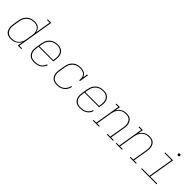

<svg xmlns="http://www.w3.org/2000/svg" viewBox="324 -2139 3552 3552"><g transform="rotate(45 2100.0 -363.5)"><path d="M239 8Q210 8 182.5 1.5Q155 -5 133.5 -21Q112 -37 98.5 -60.5Q85 -84 79 -110.5Q73 -137 73.5 -166Q74 -195 79 -223L97 -333Q102 -360 110.5 -387Q119 -414 134.5 -438Q150 -462 172 -482Q194 -502 220 -515Q246 -528 273 -533Q300 -538 328 -538Q357 -538 385 -530.5Q413 -523 434 -505.5Q455 -488 467.5 -463Q480 -438 484 -410L535 -716H466V-735H559L440 -19H509V0H416L434 -105Q419 -78 398 -55.5Q377 -33 351 -18.5Q325 -4 296 2Q267 8 239 8ZM245 -11Q269 -11 294 -15.5Q319 -20 342 -32.5Q365 -45 384 -63.5Q403 -82 416.5 -104Q430 -126 437.5 -150Q445 -174 449 -199L467 -309Q472 -335 473 -360.5Q474 -386 469 -410Q464 -434 452.5 -455.5Q441 -477 422 -492Q403 -507 378.5 -513Q354 -519 328 -519Q303 -519 278 -514.5Q253 -510 229.5 -498Q206 -486 186 -467.5Q166 -449 152 -426.5Q138 -404 130 -379.5Q122 -355 118 -330L100 -220Q95 -194 94.5 -168Q94 -142 99.5 -118Q105 -94 117.5 -72.5Q130 -51 150 -37Q170 -23 194.5 -17Q219 -11 245 -11Z M848 8Q819 8 790.5 2Q762 -4 739.5 -19.5Q717 -35 702 -58Q687 -81 680 -108Q673 -135 673.5 -164.5Q674 -194 679 -223L697 -333Q702 -361 711 -387.5Q720 -414 735.5 -438.5Q751 -463 773 -483Q795 -503 821 -515.5Q847 -528 875 -533Q903 -538 930 -538Q959 -538 987 -531.5Q1015 -525 1037 -510Q1059 -495 1074 -471.5Q1089 -448 1095.5 -421Q1102 -394 1101.5 -365Q1101 -336 1096 -307L1088 -256H705L700 -220Q695 -194 694.5 -167.5Q694 -141 699.5 -117Q705 -93 718.5 -72Q732 -51 751.5 -36.5Q771 -22 796.5 -16.5Q822 -11 848 -11Q878 -11 909 -16.5Q940 -22 968 -38Q996 -54 1017 -80Q1038 -106 1045 -137H1066Q1058 -102 1035.5 -72.5Q1013 -43 982 -24.5Q951 -6 916.5 1Q882 8 848 8ZM1070 -274 1076 -310Q1080 -336 1080.5 -362Q1081 -388 1075.5 -412.5Q1070 -437 1057.5 -458Q1045 -479 1025 -493Q1005 -507 980 -513Q955 -519 929 -519Q904 -519 879 -514.5Q854 -510 830 -498Q806 -486 786 -467.5Q766 -449 752 -426.5Q738 -404 730 -379.5Q722 -355 718 -330L709 -274Z M1444 8Q1415 8 1387 1.5Q1359 -5 1337 -20.5Q1315 -36 1300.5 -59Q1286 -82 1279.5 -109Q1273 -136 1273.5 -165Q1274 -194 1279 -223L1297 -333Q1302 -360 1310.5 -387Q1319 -414 1334.5 -438.5Q1350 -463 1371.5 -483Q1393 -503 1418.5 -515.5Q1444 -528 1472 -533Q1500 -538 1527 -538Q1554 -538 1580 -533Q1606 -528 1628 -515.5Q1650 -503 1666 -482.5Q1682 -462 1689 -438L1704 -530H1725L1695 -349H1674Q1680 -383 1675 -416.5Q1670 -450 1649.5 -474.5Q1629 -499 1597 -509Q1565 -519 1531 -519Q1506 -519 1480.5 -514.5Q1455 -510 1431 -498.5Q1407 -487 1387 -468.5Q1367 -450 1352.5 -427.5Q1338 -405 1330 -380Q1322 -355 1318 -330L1300 -220Q1295 -194 1294.5 -168Q1294 -142 1299 -118Q1304 -94 1316.5 -72.5Q1329 -51 1348.5 -37Q1368 -23 1393 -17Q1418 -11 1444 -11Q1466 -11 1489 -14.5Q1512 -18 1534 -27Q1556 -36 1575.5 -51Q1595 -66 1609.5 -85Q1624 -104 1633.5 -126Q1643 -148 1647 -171H1668Q1663 -145 1653 -121Q1643 -97 1627 -75.5Q1611 -54 1589.5 -37.5Q1568 -21 1543.5 -10.5Q1519 0 1494 4Q1469 8 1444 8Z M2048 8Q2019 8 1990.5 2Q1962 -4 1939.5 -19.5Q1917 -35 1902 -58Q1887 -81 1880 -108Q1873 -135 1873.5 -164.5Q1874 -194 1879 -223L1897 -333Q1902 -361 1911 -387.5Q1920 -414 1935.5 -438.5Q1951 -463 1973 -483Q1995 -503 2021 -515.5Q2047 -528 2075 -533Q2103 -538 2130 -538Q2159 -538 2187 -531.5Q2215 -525 2237 -510Q2259 -495 2274 -471.5Q2289 -448 2295.5 -421Q2302 -394 2301.5 -365Q2301 -336 2296 -307L2288 -256H1905L1900 -220Q1895 -194 1894.5 -167.5Q1894 -141 1899.5 -117Q1905 -93 1918.5 -72Q1932 -51 1951.5 -36.5Q1971 -22 1996.5 -16.5Q2022 -11 2048 -11Q2078 -11 2109 -16.5Q2140 -22 2168 -38Q2196 -54 2217 -80Q2238 -106 2245 -137H2266Q2258 -102 2235.5 -72.5Q2213 -43 2182 -24.5Q2151 -6 2116.5 1Q2082 8 2048 8ZM2270 -274 2276 -310Q2280 -336 2280.5 -362Q2281 -388 2275.5 -412.5Q2270 -437 2257.5 -458Q2245 -479 2225 -493Q2205 -507 2180 -513Q2155 -519 2129 -519Q2104 -519 2079 -514.5Q2054 -510 2030 -498Q2006 -486 1986 -467.5Q1966 -449 1952 -426.5Q1938 -404 1930 -379.5Q1922 -355 1918 -330L1909 -274Z M2382 0V-19H2453L2535 -511H2466V-530H2559L2542 -426Q2555 -452 2575.5 -474.5Q2596 -497 2621.5 -511.5Q2647 -526 2675 -532Q2703 -538 2731 -538Q2759 -538 2786 -531.5Q2813 -525 2834.5 -509Q2856 -493 2869.5 -469.5Q2883 -446 2889 -419Q2895 -392 2894 -363.5Q2893 -335 2888 -307L2840 -19H2909V0H2748V-19H2819L2868 -310Q2872 -335 2873 -361Q2874 -387 2869 -411Q2864 -435 2852.5 -456Q2841 -477 2822 -492Q2803 -507 2779 -513Q2755 -519 2729 -519Q2705 -519 2680 -514Q2655 -509 2632.5 -497Q2610 -485 2591 -466.5Q2572 -448 2558.5 -425.5Q2545 -403 2537.5 -379.5Q2530 -356 2526 -331L2474 -19H2543V0Z M2982 0V-19H3053L3135 -511H3066V-530H3159L3142 -426Q3155 -452 3175.5 -474.5Q3196 -497 3221.5 -511.5Q3247 -526 3275 -532Q3303 -538 3331 -538Q3359 -538 3386 -531.5Q3413 -525 3434.5 -509Q3456 -493 3469.5 -469.5Q3483 -446 3489 -419Q3495 -392 3494 -363.5Q3493 -335 3488 -307L3440 -19H3509V0H3348V-19H3419L3468 -310Q3472 -335 3473 -361Q3474 -387 3469 -411Q3464 -435 3452.5 -456Q3441 -477 3422 -492Q3403 -507 3379 -513Q3355 -519 3329 -519Q3305 -519 3280 -514Q3255 -509 3232.5 -497Q3210 -485 3191 -466.5Q3172 -448 3158.5 -425.5Q3145 -403 3137.5 -379.5Q3130 -356 3126 -331L3074 -19H3143V0Z M3644 0V-19H3844L3926 -511H3744V-530H3950L3865 -19H4047V0ZM3956 -654Q3950 -654 3944 -656Q3938 -658 3934.5 -663Q3931 -668 3930 -674Q3929 -680 3930 -686Q3931 -691 3933.5 -695Q3936 -699 3939.5 -701.5Q3943 -704 3947.5 -705.5Q3952 -707 3956 -707Q3963 -707 3968.5 -704.5Q3974 -702 3977.5 -697Q3981 -692 3982 -686Q3983 -680 3982 -674Q3982 -669 3979.5 -665Q3977 -661 3973 -658.5Q3969 -656 3965 -655Q3961 -654 3956 -654Z"/></g></svg>

Font: Iosevka Curly Slab ThExObl
Style: Regular
Weight: 100
Width: 7
Italic angle: -9°
Monospace: yes
Designer: Belleve Invis
Foundry: Belleve Invis
Version: Version 11.1.0; ttfautohint (v1.8.3)